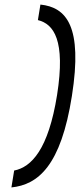

<svg xmlns="http://www.w3.org/2000/svg" viewBox="-20 -714 350 841"><path d="M42 33C38 56 34 84 30 107C147 95 247 12 295 -294C343 -599 271 -682 157 -694L146 -626C215 -609 268 -539 230 -298C192 -60 118 18 42 33Z"/></svg>

Font: Charger Static
Style: 2Obl
Weight: 1000
Designer: Jasper
Foundry: KineticPlasma Fonts/Cannot Into Space Fonts
Version: Version 1.1